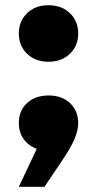

<svg xmlns="http://www.w3.org/2000/svg" viewBox="-20 -566 370 734"><path d="M165 -330Q115 -330 83.5 -360.5Q52 -391 52 -438Q52 -485 83.5 -515.5Q115 -546 165 -546Q216 -546 247.5 -515.5Q279 -485 279 -438Q279 -391 247.5 -360.5Q216 -330 165 -330ZM52 148 154 -68 166 10Q115 10 83.5 -19.5Q52 -49 52 -96Q52 -143 83.5 -172Q115 -201 166 -201Q217 -201 248 -171.5Q279 -142 279 -95Q279 -69 265.5 -36Q252 -3 216 50L150 148Z"/></svg>

Font: Unbounded
Style: Bold
Weight: 700
Designer: Luke Prowse, Jean-Baptiste Morizot, Fátima Lázaro, Florian Runge
Foundry: NaN
Version: Version 1.700